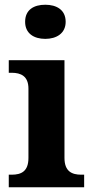

<svg xmlns="http://www.w3.org/2000/svg" viewBox="-20 -790 392 810"><path d="M171 -626C218 -626 257 -649 257 -698C257 -749 218 -770 171 -770C123 -770 86 -749 86 -698C86 -649 123 -626 171 -626ZM17 0H335V-53H323C283 -53 252 -67 252 -124V-536H17V-483H29C68 -483 100 -469 100 -416V-124C100 -67 70 -53 29 -53H17Z"/></svg>

Font: Noto Serif Telugu
Style: Bold
Weight: 700
Designer: Jelle Bosma - Monotype Design Team
Foundry: Monotype Imaging Inc.
Version: Version 2.005